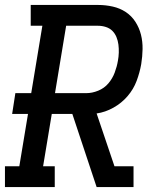

<svg xmlns="http://www.w3.org/2000/svg" viewBox="-28 -755 648 775"><path d="M-8 0V-84H50L85 -295H21L34 -379H98L143 -651H96V-735H368Q398 -735 427 -728.5Q456 -722 479.5 -706.5Q503 -691 518.5 -667Q534 -643 541 -615Q548 -587 547.5 -557Q547 -527 542 -496Q536 -462 523.5 -428.5Q511 -395 487 -367Q463 -339 430 -320.5Q397 -302 362 -297L434 -84H511V0H362L264 -295H181L146 -84H193V0ZM194 -379H320Q344 -379 368.5 -389Q393 -399 409.5 -418.5Q426 -438 435 -462Q444 -486 448 -510Q451 -526 451.5 -542.5Q452 -559 450 -575Q448 -591 442 -605.5Q436 -620 425.5 -630.5Q415 -641 399.5 -646Q384 -651 368 -651H239Z"/></svg>

Font: Iosevka Etoile Medium
Style: Italic
Weight: 500
Italic angle: -9°
Designer: Belleve Invis
Foundry: Belleve Invis
Version: Version 22.1.2; ttfautohint (v1.8.4)